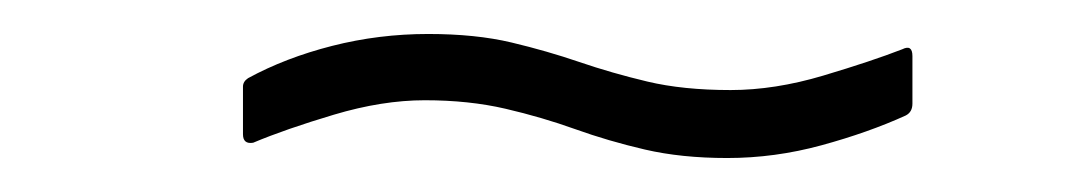

<svg xmlns="http://www.w3.org/2000/svg" viewBox="-20 -358 640 113"><path d="M408 -265Q381 -265 359.5 -270Q338 -275 318.5 -282Q299 -289 277.5 -294Q256 -299 230 -299Q205 -299 176.5 -290.5Q148 -282 129 -274Q123 -273 123 -279V-307Q123 -310 126 -312Q148 -324 175.5 -331Q203 -338 232 -338Q260 -338 281 -333Q302 -328 321 -321.5Q340 -315 361 -310Q382 -305 410 -305Q436 -305 464.5 -313.5Q493 -322 511 -329Q517 -332 517 -325V-297Q517 -292 513 -290Q491 -280 463.5 -272.5Q436 -265 408 -265Z"/></svg>

Font: Sofia Sans ExtraLight
Style: Italic
Weight: 250
Italic angle: -9°
Version: Version 4.100-B